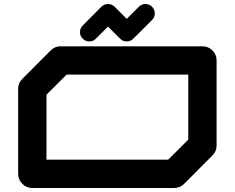

<svg xmlns="http://www.w3.org/2000/svg" viewBox="-20 -940 1174 960"><path d="M921.4 -241.7V-566.9H313L212.4 -466.8V-141.6H820.8ZM992.2 -708.5Q1021.5 -708.5 1042.2 -687.7Q1063 -667 1063 -637.7V-212.4Q1063 -183.1 1042 -162.6L900.4 -20.5Q879.9 0 850.1 0H141.6Q112.3 0 91.6 -20.8Q70.8 -41.5 70.8 -70.8V-496.1Q70.8 -525.4 91.8 -545.9L233.4 -688Q253.9 -708.5 283.2 -708.5ZM707 -919.9Q726.6 -919.9 740.2 -906.2Q753.9 -892.6 753.9 -873Q753.9 -853.5 740.2 -839.8L646.5 -746.6Q632.8 -732.9 613.8 -732.9Q594.2 -732.9 580.6 -746.6L520 -807.1L459.5 -746.6Q445.8 -732.9 426.8 -732.9Q407.2 -732.9 393.6 -746.6Q379.9 -760.3 379.9 -779.3Q379.9 -798.8 393.6 -812.5L486.8 -906.2Q500.5 -919.9 520 -919.9Q539.6 -919.9 553.2 -906.2L613.8 -845.7L674.3 -906.2Q688 -919.9 707 -919.9Z"/></svg>

Font: Robtronika
Style: Regular
Weight: 400
Designer: GGBot
Version: 1.00